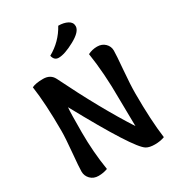

<svg xmlns="http://www.w3.org/2000/svg" viewBox="-223 -1084 1111 1219"><g transform="rotate(-30 333.0 -474.0)"><path d="M474 -700Q506 -716 541.5 -716Q577 -716 599.5 -694Q622 -672 622 -641Q622 -610 613 -504.5Q604 -399 604 -337Q604 -138 622 -6Q590 6 550.5 6Q511 6 489 -7Q425 -44 190 -475Q186 -436 186 -292.5Q186 -149 208 -12Q177 0 141 0Q105 0 82.5 -23Q60 -46 60 -78Q60 -110 69.5 -212Q79 -314 79 -366Q79 -565 60 -696Q88 -710 142 -710Q196 -710 218 -667Q366 -366 501 -157Q498 -349 498 -360Q498 -547 474 -700ZM256 -814Q346 -864 395 -954Q435 -954 462.5 -939.5Q490 -925 490 -897Q490 -857 415.5 -816.5Q341 -776 297 -776Q264 -776 256 -814Z"/></g></svg>

Font: Salsa
Style: Regular
Weight: 400
Designer: John Vargas Beltrn
Foundry: John Vargas Beltran
Version: Version 1.002